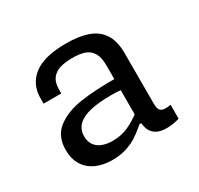

<svg xmlns="http://www.w3.org/2000/svg" viewBox="-120 -672 861 831"><g transform="rotate(-30 310.0 -257.0)"><path d="M497.2 -363.2V-108.5Q497.2 -89.5 502.7 -80Q508.2 -70.5 521.1 -68Q534 -65.5 557.8 -69.2V0Q524 10 493.8 10Q460.8 10 441.8 -1.7Q422.8 -13.3 415.2 -32.6Q407.5 -51.8 407.5 -77.8L402.5 -86.7V-357.5Q402.5 -397.3 388.6 -419.5Q374.7 -441.7 350 -449.8Q325.3 -458 288.2 -457.8Q252.5 -457.5 227.5 -449.8Q202.5 -442 187.8 -422.8Q173 -403.5 172.7 -370.7L172.3 -348.5H84.2V-375.3Q84.2 -445 136.2 -485.3Q188.2 -525.7 298 -525.7Q363.2 -525.7 407 -509.9Q450.8 -494.2 474 -458.3Q497.2 -422.5 497.2 -363.2ZM355.2 -234.3Q293.8 -234.3 252 -224.7Q210.2 -215 187.8 -193.8Q165.3 -172.5 165.3 -137.8Q165.3 -112.7 177.1 -95.1Q188.8 -77.5 211.1 -68.4Q233.3 -59.3 264.3 -59.3Q306 -59.3 340.8 -74.8Q375.7 -90.3 415 -120.5L417.5 -64H398.8L390 -56.2Q364.5 -34.7 341.8 -20.6Q319 -6.5 288.7 2.8Q258.3 12 221.8 12Q174.3 12 139.3 -4.4Q104.3 -20.8 85.5 -51.9Q66.7 -83 66.7 -126.5Q66.7 -195.5 113.5 -231.1Q160.3 -266.7 234.5 -277.7Q308.7 -288.7 413.8 -287.5L439.3 -227.8Q417.3 -230.8 396.2 -232.6Q375.2 -234.3 355.2 -234.3Z"/></g></svg>

Font: Monaspace Neon Var
Style: Regular
Weight: 400
Designer: Riley Cran and the Lettermatic Team
Version: Version 1.000 (Monaspace Neon Var)